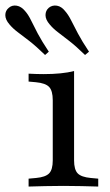

<svg xmlns="http://www.w3.org/2000/svg" viewBox="-76 -685 403 705"><path d="M117.7 -206.5V-316.9Q117.7 -351.6 104.4 -365.7Q91.1 -379.8 55.6 -383.1L29 -385.5V-414.5Q45.2 -413.7 58.1 -413.3Q71 -412.9 84.7 -412.9Q117.7 -412.9 146 -415.7Q174.2 -418.5 196 -424.2V-414.5V-206.5ZM157.3 -2.4Q119.4 -2.4 89.9 -1.6Q60.5 -0.8 29 0V-29L56.5 -31.5Q91.1 -34.7 104.4 -48.4Q117.7 -62.1 117.7 -96V-206.5H196V-96Q196 -62.1 209.3 -48.4Q222.6 -34.7 257.3 -31.5L284.7 -29V0Q253.2 -0.8 223.8 -1.6Q194.4 -2.4 157.3 -2.4ZM89.5 -483.1Q56.5 -515.3 31.5 -534.7Q6.5 -554 -11.3 -567.3Q-29 -580.6 -41.1 -595.2Q-56.5 -612.9 -56.5 -629.4Q-56.5 -646 -43.5 -656.5Q-31.5 -666.9 -14.5 -664.1Q2.4 -661.3 16.9 -643.5Q28.2 -630.6 37.9 -610.5Q47.6 -590.3 62.5 -562.1Q77.4 -533.9 103.2 -495.2ZM236.3 -483.1Q203.2 -515.3 178.2 -534.7Q153.2 -554 135.9 -567.3Q118.5 -580.6 106.5 -595.2Q91.1 -612.9 91.1 -629.4Q91.1 -646 103.2 -656.5Q116.1 -666.9 133.1 -664.1Q150 -661.3 163.7 -643.5Q175 -630.6 185.1 -610.5Q195.2 -590.3 210.1 -562.1Q225 -533.9 250.8 -495.2Z"/></svg>

Font: Playfair 5pt SemiExpanded Light
Style: Regular
Weight: 400
Version: Version 2.203